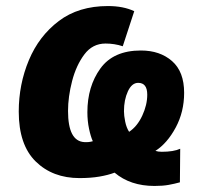

<svg xmlns="http://www.w3.org/2000/svg" viewBox="-20 -579 663 635"><path d="M491 36Q518 36 537.5 32.5Q557 29 575 24L576 -87Q554 -77 515 -77Q503 -77 494 -80Q533 -105 561 -157Q589 -209 589 -272Q589 -342 549 -377Q509 -412 446 -412Q355 -412 312 -352.5Q269 -293 269 -208Q269 -179 274.5 -153Q280 -127 287 -112Q274 -108 259 -109Q205 -112 205 -212Q205 -259 218.5 -311Q232 -363 259 -399Q286 -435 329 -435Q359 -435 386 -426L424 -542Q388 -559 337 -559Q240 -559 174.5 -509.5Q109 -460 75.5 -380Q42 -300 42 -210Q42 -100 98 -45Q154 10 243 10Q280 10 309 5Q338 0 359 -8Q411 36 491 36ZM407 -143Q398 -157 394 -177Q390 -197 390 -211Q390 -249 403 -277Q416 -305 437 -305Q467 -305 467 -266Q467 -232 450.5 -196.5Q434 -161 407 -143Z"/></svg>

Font: Noto Sans Display Extra
Style: Italic
Weight: 800
Italic angle: -12°
Designer: Monotype Design Team
Foundry: Monotype Imaging Inc.
Version: Version 1.900